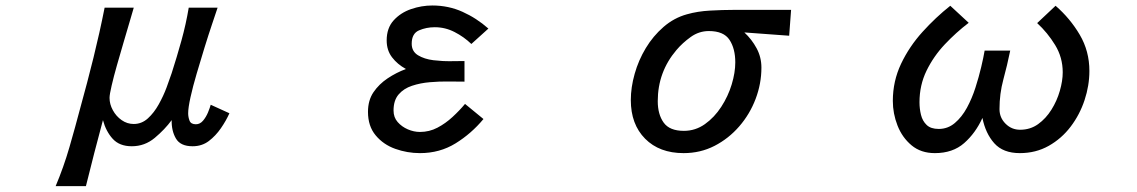

<svg xmlns="http://www.w3.org/2000/svg" viewBox="-20 -541 4040 682"><path d="M177.7 120.1Q206.1 52.7 226.6 -18.1Q247.1 -88.9 265.6 -159.2Q290 -247.1 312 -335.9Q334 -424.8 351.6 -513.7H455.1Q451.2 -500 441.4 -466.8Q431.6 -433.6 419.4 -392.1Q407.2 -350.6 395.5 -309.6Q383.8 -268.6 376.5 -236.8Q369.1 -205.1 369.1 -193.4Q369.1 -170.9 380.9 -149.4Q392.6 -127.9 412.1 -114.3Q431.6 -100.6 455.1 -100.6Q483.4 -100.6 505.4 -120.6Q527.3 -140.6 543.9 -170.4Q560.5 -200.2 571.8 -230.5Q583 -260.7 589.8 -281.2Q608.4 -338.9 624.5 -397Q640.6 -455.1 650.4 -513.7H752.9Q746.1 -493.2 733.4 -455.6Q720.7 -418 706.5 -372.1Q692.4 -326.2 678.7 -279.8Q665 -233.4 656.7 -195.8Q648.4 -158.2 648.4 -138.7Q648.4 -125 653.3 -112.3Q658.2 -99.6 675.8 -99.6Q690.4 -99.6 701.2 -112.3Q711.9 -125 718.8 -141.6Q725.6 -158.2 728.5 -168.9L794.9 -138.7Q783.2 -112.3 764.6 -85.4Q746.1 -58.6 721.7 -40Q697.3 -21.5 664.1 -21.5Q621.1 -21.5 605 -48.8Q588.9 -76.2 589.8 -114.3Q565.4 -81.1 529.8 -51.3Q494.1 -21.5 448.2 -21.5Q404.3 -21.5 380.4 -47.9Q356.4 -74.2 345.7 -114.3Q330.1 -56.6 314.9 2.4Q299.8 61.5 285.2 120.1Z M1471.7 2.9Q1426.8 2.9 1384.3 -12.2Q1341.8 -27.3 1314.5 -60.1Q1287.1 -92.8 1287.1 -143.6Q1287.1 -184.6 1306.6 -213.4Q1326.2 -242.2 1356.9 -262.7Q1387.7 -283.2 1421.9 -295.9Q1391.6 -312.5 1372.6 -337.4Q1353.5 -362.3 1353.5 -397.5Q1353.5 -441.4 1378.4 -468.8Q1403.3 -496.1 1440.4 -508.8Q1477.5 -521.5 1515.6 -521.5Q1573.2 -521.5 1623 -499Q1672.9 -476.6 1714.8 -439.5L1654.3 -384.8Q1627.9 -410.2 1594.7 -427.2Q1561.5 -444.3 1524.4 -444.3Q1494.1 -444.3 1468.3 -433.1Q1442.4 -421.9 1442.4 -385.7Q1442.4 -358.4 1464.8 -344.7Q1487.3 -331.1 1519.5 -327.1Q1551.8 -323.2 1582.5 -323.7Q1613.3 -324.2 1629.9 -324.2V-251Q1605.5 -251 1573.2 -251.5Q1541 -252 1506.8 -249Q1472.7 -246.1 1443.4 -236.3Q1414.1 -226.6 1396 -205.6Q1377.9 -184.6 1377.9 -148.4Q1377.9 -124 1392.6 -107.4Q1407.2 -90.8 1428.7 -81.5Q1450.2 -72.3 1471.7 -72.3Q1504.9 -72.3 1533.7 -87.4Q1562.5 -102.5 1587.4 -125.5Q1612.3 -148.4 1631.8 -171.9L1697.3 -118.2Q1654.3 -66.4 1598.1 -31.7Q1542 2.9 1471.7 2.9Z M2408.2 2.9Q2322.3 2.9 2271.5 -48.3Q2220.7 -99.6 2220.7 -185.5Q2220.7 -230.5 2234.4 -278.8Q2248 -327.1 2273.9 -370.1Q2299.8 -413.1 2336.9 -445.3Q2374 -477.5 2419.9 -490.2Q2458 -501 2502.4 -503.4Q2546.9 -505.9 2585.9 -505.9H2790L2783.2 -414.1Q2744.1 -417 2704.1 -419.9Q2664.1 -422.9 2624 -425.8Q2650.4 -401.4 2667.5 -369.6Q2684.6 -337.9 2684.6 -300.8Q2684.6 -244.1 2664.1 -189.9Q2643.6 -135.7 2606 -92.3Q2568.4 -48.8 2518.1 -22.9Q2467.8 2.9 2408.2 2.9ZM2409.2 -76.2Q2450.2 -76.2 2483.9 -100.1Q2517.6 -124 2542 -161.6Q2566.4 -199.2 2579.1 -241.2Q2591.8 -283.2 2591.8 -319.3Q2591.8 -368.2 2571.3 -399.4Q2550.8 -430.7 2498 -430.7Q2462.9 -430.7 2433.6 -409.7Q2404.3 -388.7 2382.8 -363.3Q2316.4 -285.2 2316.4 -181.6Q2316.4 -134.8 2337.4 -105.5Q2358.4 -76.2 2409.2 -76.2Z M3300.8 2.9Q3251 2.9 3217.8 -24.9Q3184.6 -52.7 3168 -95.2Q3151.4 -137.7 3151.4 -182.6Q3151.4 -252.9 3180.7 -314.5Q3210 -376 3256.8 -427.7Q3303.7 -479.5 3355.5 -520.5L3420.9 -460Q3376 -425.8 3335.9 -383.3Q3295.9 -340.8 3271 -289.6Q3246.1 -238.3 3246.1 -177.7Q3246.1 -154.3 3251.5 -132.8Q3256.8 -111.3 3271.5 -97.2Q3286.1 -83 3314.5 -83Q3346.7 -83 3371.6 -104Q3396.5 -125 3414.6 -158.2Q3432.6 -191.4 3444.8 -229.5Q3457 -267.6 3465.3 -302.7Q3473.6 -337.9 3477.5 -361.3H3568.4Q3557.6 -308.6 3543.9 -258.3Q3530.3 -208 3530.3 -153.3Q3530.3 -123 3551.8 -101.6Q3573.2 -80.1 3603.5 -80.1Q3639.6 -80.1 3667.5 -100.1Q3695.3 -120.1 3714.8 -151.4Q3734.4 -182.6 3744.6 -218.3Q3754.9 -253.9 3754.9 -284.2Q3754.9 -336.9 3728 -380.9Q3701.2 -424.8 3664.1 -459L3729.5 -520.5Q3781.2 -475.6 3815.4 -417.5Q3849.6 -359.4 3849.6 -289.1Q3849.6 -237.3 3832.5 -185.5Q3815.4 -133.8 3783.2 -91.3Q3751 -48.8 3705.1 -22.9Q3659.2 2.9 3602.5 2.9Q3543 2.9 3511.7 -32.2Q3480.5 -67.4 3469.7 -122.1Q3445.3 -68.4 3404.8 -32.7Q3364.3 2.9 3300.8 2.9Z"/></svg>

Font: Kosugi
Style: Regular
Weight: 400
Version: Version 4.002